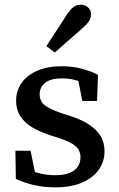

<svg xmlns="http://www.w3.org/2000/svg" viewBox="-20 -790 510 823"><path d="M218 13Q167 13 124.5 3Q82 -7 48 -23L46 -144H111L136 -22H87V-72Q112 -57 145.5 -48Q179 -39 218 -39Q255 -39 279 -49Q303 -59 314 -76.5Q325 -94 325 -115Q325 -146 303 -164.5Q281 -183 230 -199L196 -210Q150 -225 117.5 -244.5Q85 -264 67 -292Q49 -320 49 -358Q49 -401 72.5 -434.5Q96 -468 140 -487Q184 -506 245 -506Q289 -506 328.5 -496Q368 -486 400 -469L396 -357H333L311 -468H353V-425Q329 -440 302.5 -447Q276 -454 245 -454Q197 -454 173.5 -435Q150 -416 150 -386Q150 -357 170.5 -340Q191 -323 243 -305L271 -296Q324 -280 358.5 -258Q393 -236 410.5 -208Q428 -180 428 -141Q428 -97 403 -62Q378 -27 331 -7Q284 13 218 13ZM179 -592Q193 -614 206.5 -635Q220 -656 235 -678.5Q250 -701 265 -725Q281 -749 294.5 -759.5Q308 -770 326 -770Q343 -770 356.5 -759Q370 -748 370 -728Q370 -712 361 -698.5Q352 -685 330 -666Q310 -649 290.5 -631.5Q271 -614 252.5 -598Q234 -582 215 -565Z"/></svg>

Font: Source Serif 4 Medium
Style: Regular
Weight: 500
Designer: Frank Grießhammer
Foundry: Adobe Systems Incorporated
Version: Version 4.004;hotconv 1.0.116;makeotfexe 2.5.65601